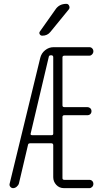

<svg xmlns="http://www.w3.org/2000/svg" viewBox="-20 -975 540 995"><path d="M138.7 -282.2Q137.7 -279.3 139.6 -276.9Q141.6 -274.4 146.5 -274.4H247.1Q255.9 -274.4 255.9 -282.2V-678.7Q255.9 -687.5 247.1 -688.5H243.2Q233.4 -688.5 232.4 -678.7ZM47.9 0Q39.1 0 33.2 -7.3Q27.3 -14.6 30.3 -24.4L188.5 -674.8Q194.3 -699.2 213.9 -714.8Q233.4 -730.5 257.8 -730.5H443.4Q452.1 -730.5 458 -724.1Q463.9 -717.8 463.9 -709Q463.9 -700.2 457.5 -693.4Q451.2 -686.5 443.4 -686.5H313.5Q304.7 -686.5 303.7 -678.7V-428.7Q303.7 -419.9 313.5 -419.9H432.6Q441.4 -419.9 447.8 -414.1Q454.1 -408.2 454.1 -398.9Q454.1 -389.6 448.2 -383.8Q442.4 -377.9 432.6 -377.9H313.5Q304.7 -377.9 303.7 -370.1V-51.8Q303.7 -43 313.5 -43H443.4Q452.1 -43 458 -37.1Q463.9 -31.2 463.9 -22Q463.9 -12.7 457.5 -6.3Q451.2 0 443.4 0H311.5Q287.1 0 271.5 -17.1Q255.9 -34.2 255.9 -56.6V-222.7Q255.9 -231.4 247.1 -232.4H135.7Q126 -232.4 125 -223.6L78.1 -24.4Q75.2 -14.6 66.4 -7.3Q57.6 0 47.9 0ZM266.6 -924.8Q286.1 -955.1 324.2 -955.1Q334 -955.1 338.4 -944.8Q342.8 -934.6 336.9 -926.8L241.2 -809.6Q225.6 -790 199.2 -790Q190.4 -790 186 -797.4Q181.6 -804.7 186.5 -811.5Z"/></svg>

Font: Rounded-X Mgen+ 1mn light
Style: Regular
Weight: 200
Designer: [Source Han Sans]
Ryoko NISHIZUKA  (kana & ideographs); Paul D. Hunt (Latin, Greek & Cyrillic); Wenlong ZHANG  (bopomofo
Version: Version 1.059.20150602